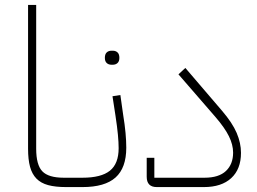

<svg xmlns="http://www.w3.org/2000/svg" viewBox="-20 -760 1043 780"><path d="M249 0Q205 0 175.5 -8Q146 -16 128 -34.5Q110 -53 102 -82.5Q94 -112 94 -156V-740H127V-156Q127 -90 152 -64Q177 -38 239 -38H293V-12L281 0Z M281 -26 293 -38H315Q391 -38 426.5 -66.5Q462 -95 462 -158Q462 -181 459 -213Q456 -245 449 -291L437 -369L469 -374L480 -296Q487 -253 490 -220Q493 -187 493 -160Q493 -78 449.5 -39Q406 0 315 0H281ZM433 -497Q421 -497 413.5 -504Q406 -511 406 -525Q406 -540 413.5 -547Q421 -554 433 -554H438Q450 -554 457.5 -547Q465 -540 465 -525Q465 -511 457.5 -504Q450 -497 438 -497Z M617 0Q576 0 576 -42V-119H607V-38H811Q869 -38 898 -65.5Q927 -93 927 -140Q927 -172 910 -206.5Q893 -241 855 -285L705 -458L733 -484L882 -310Q924 -261 941.5 -220Q959 -179 959 -139Q959 -73 919.5 -36.5Q880 0 808 0Z"/></svg>

Font: IBM Plex Sans Arabic ExtLt
Style: Regular
Weight: 200
Designer: Mike Abbink, Paul van der Laan, Pieter van Rosmalen, Wael Morcos, Khajak Apelian
Foundry: Bold Monday
Version: Version 1.2